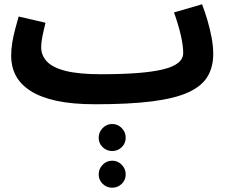

<svg xmlns="http://www.w3.org/2000/svg" viewBox="-20 -465 1064 895"><path d="M425 21 451 -119Q548 -119 620 -124.5Q692 -130 739.5 -141.5Q787 -153 810.5 -172Q834 -191 834 -218Q834 -254 822 -304.5Q810 -355 791 -407L922 -445Q935 -411 947 -370.5Q959 -330 966.5 -289.5Q974 -249 974 -214Q974 -152 947 -107.5Q920 -63 857.5 -34.5Q795 -6 689 7.5Q583 21 425 21ZM424 21Q316 21 241.5 4.5Q167 -12 120.5 -42.5Q74 -73 53 -114Q32 -155 32 -204Q32 -236 37.5 -268.5Q43 -301 51.5 -332Q60 -363 67 -388L192 -359Q188 -341 183 -320Q178 -299 175 -279.5Q172 -260 172 -244Q172 -207 198.5 -178.5Q225 -150 286 -134.5Q347 -119 450 -119L470 -11ZM503 239Q477 239 458.5 221Q440 203 440 177Q440 151 458.5 132Q477 113 503 113Q529 113 547.5 132Q566 151 566 177Q566 203 547.5 221Q529 239 503 239ZM503 410Q477 410 458.5 392Q440 374 440 348Q440 322 458.5 303Q477 284 503 284Q529 284 547.5 303Q566 322 566 348Q566 374 547.5 392Q529 410 503 410Z"/></svg>

Font: Farlight84_Sys_V01
Style: Bold
Weight: 700
Designer: Monotype Design Team, Nadine Chahine and Nizar Qandah
Foundry: Monotype Imaging Inc.
Version: Version 2.004;October 31, 2024;FontCreator 14.0.0.2814 64-bi